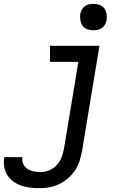

<svg xmlns="http://www.w3.org/2000/svg" viewBox="-78 -759 698 1002"><path d="M127 223Q102 223 78 220Q54 217 31.5 209Q9 201 -9.5 187.5Q-28 174 -40 154.5Q-52 135 -56 111.5Q-60 88 -56 63L-55 61H40L39 62Q36 81 43.5 97Q51 113 65.5 122.5Q80 132 98 135.5Q116 139 134 139Q157 139 179.5 129.5Q202 120 218.5 102Q235 84 243.5 61.5Q252 39 256 16L331 -436H183V-520H441L350 30Q345 56 337 81.5Q329 107 313.5 130Q298 153 276.5 171.5Q255 190 230 202Q205 214 179 218.5Q153 223 127 223ZM409 -601Q393 -601 377.5 -606.5Q362 -612 353 -624.5Q344 -637 341.5 -653.5Q339 -670 341 -687Q343 -698 349 -709Q355 -720 365 -727Q375 -734 386.5 -736.5Q398 -739 410 -739Q426 -739 441.5 -733.5Q457 -728 466 -715.5Q475 -703 478 -686.5Q481 -670 478 -653Q476 -642 470 -631Q464 -620 454 -613Q444 -606 432.5 -603.5Q421 -601 409 -601Z"/></svg>

Font: Iosevka Md Ex Obl
Style: Regular
Weight: 500
Width: 7
Italic angle: -9°
Monospace: yes
Designer: Belleve Invis
Foundry: Belleve Invis
Version: Version 32.5.0; ttfautohint (v1.8.4)